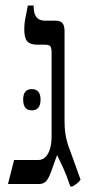

<svg xmlns="http://www.w3.org/2000/svg" viewBox="-20 -667 325 696"><path d="M235 9Q220 -35 209.5 -57.5Q199 -80 187 -105L164 -41Q156 -20 147 -10Q138 0 121 0H9L31 -87H119Q136 -87 147 -100Q158 -113 162.5 -132Q167 -151 167 -170V-475Q167 -492 163 -498.5Q159 -505 142 -505H115Q89 -505 78.5 -517.5Q68 -530 68 -560Q68 -583 72.5 -603.5Q77 -624 81 -647H102V-643Q102 -592 143 -592H181Q198 -592 206 -583.5Q214 -575 214 -554V-231Q214 -207 216 -190Q218 -173 222.5 -155.5Q227 -138 237 -113L272 -16Q267 -8 258.5 -1.5Q250 5 242 9ZM64 -306Q64 -344 95 -344Q127 -344 127 -306Q127 -267 95 -267Q64 -267 64 -306Z"/></svg>

Font: Noto Serif Hebrew Condensed
Style: Regular
Weight: 400
Width: 3
Designer: Monotype Design Team
Foundry: Monotype Imaging Inc.
Version: Version 2.004; ttfautohint (v1.8.4.7-5d5b)